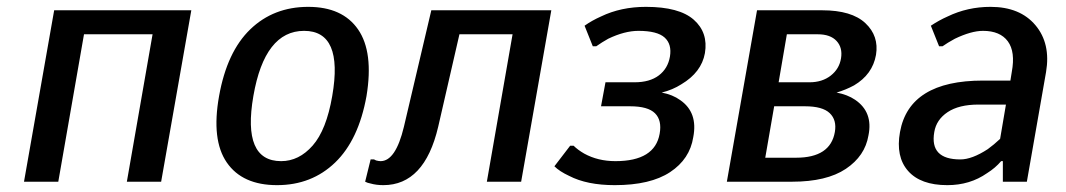

<svg xmlns="http://www.w3.org/2000/svg" viewBox="-20 -530 3110 560"><path d="M50 0 138 -500H538L450 0H350L425 -430H225L150 0Z M619 -250Q642 -379 710 -444.5Q778 -510 879 -510Q979 -510 1024.5 -444Q1070 -378 1049 -250Q1026 -122 957.5 -56Q889 10 788 10Q687 10 641.5 -56Q596 -122 619 -250ZM800 -60Q852 -60 892 -105.5Q932 -151 949 -250Q982 -440 867 -440Q752 -440 719 -250Q686 -60 800 -60Z M1098 10Q1077 10 1060 5Q1053 4 1045 0L1061 -65H1071L1077 -62Q1085 -60 1090 -60Q1134 -60 1158 -160L1238 -500H1588L1500 0H1400L1475 -430H1320L1258 -160Q1218 10 1098 10Z M1773 10Q1692 10 1640 -17Q1612 -30 1597 -45L1643 -105H1653Q1665 -93 1684 -82Q1724 -60 1775 -60Q1890 -60 1904 -140Q1911 -179 1890.5 -199.5Q1870 -220 1818 -220H1733L1746 -290H1831Q1875 -290 1901.5 -310Q1928 -330 1934 -365Q1940 -401 1918.5 -420.5Q1897 -440 1842 -440Q1802 -440 1754 -417Q1736 -407 1719 -395H1709L1685 -455Q1706 -470 1733 -482Q1791 -510 1864 -510Q1961 -510 2003.5 -472.5Q2046 -435 2036 -375Q2026 -319 1967 -284Q1942 -268 1910 -260Q1942 -254 1964 -238Q2016 -202 2002 -130Q1992 -66 1934.5 -28Q1877 10 1773 10Z M2100 0 2188 -500H2378Q2464 -500 2504 -462.5Q2544 -425 2535 -370Q2525 -313 2471 -281Q2447 -268 2420 -260Q2452 -254 2474 -239Q2527 -203 2513 -135Q2503 -75 2447 -37.5Q2391 0 2290 0ZM2251 -290H2341Q2378 -290 2403 -309.5Q2428 -329 2433 -360Q2438 -391 2420 -410.5Q2402 -430 2365 -430H2275ZM2212 -70H2302Q2402 -70 2415 -145Q2421 -180 2400 -200Q2379 -220 2328 -220H2238Z M2743 10Q2665 10 2628.5 -31.5Q2592 -73 2605 -145Q2632 -295 2847 -295H2927L2931 -320Q2942 -379 2919.5 -409.5Q2897 -440 2847 -440Q2813 -440 2765 -417Q2743 -405 2729 -395H2719L2695 -455Q2719 -471 2744 -482Q2802 -510 2869 -510Q2955 -510 3000 -456.5Q3045 -403 3031 -320L2975 0H2905V-60H2900Q2883 -40 2859 -25Q2809 10 2743 10ZM2781 -65Q2815 -65 2861 -95Q2879 -108 2897 -125L2914 -225H2834Q2777 -225 2744 -203Q2711 -181 2705 -145Q2691 -65 2781 -65Z"/></svg>

Font: Scada
Style: Italic
Weight: 400
Italic angle: -10°
Designer: Jovanny Lemonad
Foundry: Jovanny Lemonad
Version: Version 4.100;PS 004.100;hotconv 1.0.88;makeotf.lib2.5.64775